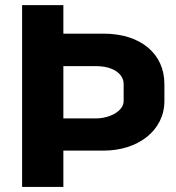

<svg xmlns="http://www.w3.org/2000/svg" viewBox="-20 -739 696 759"><path d="M230.5 0V-143.6H389.2C525.4 -143.6 629.9 -222.7 629.9 -339.8V-406.7C629.9 -526.9 535.6 -606 389.2 -606H230.5V-718.8H67.4V0ZM230.5 -477.5H360.4C425.3 -477.5 468.8 -448.2 468.8 -406.7V-339.8C468.8 -298.8 411.6 -271 360.4 -271H230.5Z"/></svg>

Font: Winston ExtraBold
Style: Regular
Weight: 800
Designer: Vernon Adams, Kim Jin-seong, David Berlow, Cristiano Sobral
Foundry: The Winston Project Authors
Version: Version 3.004